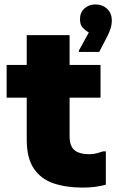

<svg xmlns="http://www.w3.org/2000/svg" viewBox="-20 -841 526 869"><path d="M354 8Q280 8 223 -11Q166 -30 133.5 -77.5Q101 -125 101 -209V-682H295V-224Q295 -180 317 -161.5Q339 -143 385 -143Q403 -143 419 -147.5Q435 -152 447 -156H459V-5Q436 1 412 4.5Q388 8 354 8ZM10 -399V-547H435V-399ZM382 -694Q369 -701 355.5 -714.5Q342 -728 342 -754Q342 -784 362 -802.5Q382 -821 412 -821Q443 -821 464.5 -801.5Q486 -782 486 -748Q486 -724 476 -699.5Q466 -675 457 -660L429 -606H337V-612Z"/></svg>

Font: Kufam ExtraBold
Style: Regular
Weight: 800
Designer: Wael Morcos, Artur Schmal
Foundry: Original Type
Version: Version 1.300; ttfautohint (v1.8.3)